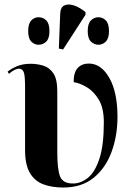

<svg xmlns="http://www.w3.org/2000/svg" viewBox="-20 -828 594 858"><path d="M262 10Q213 10 174.5 -4Q136 -18 114 -54.5Q92 -91 92 -157V-438Q92 -492 86 -506Q80 -520 67 -521Q47 -522 20 -498L14 -508Q35 -524 59.5 -533.5Q84 -543 117 -543Q145 -543 172.5 -535Q200 -527 218 -501Q236 -475 236 -421V-148Q236 -71 248.5 -39.5Q261 -8 306 -8Q342 -8 373.5 -34Q405 -60 424.5 -119.5Q444 -179 444 -281Q444 -345 421.5 -382.5Q399 -420 367.5 -438.5Q336 -457 309 -461Q309 -505 327.5 -524.5Q346 -544 377 -544Q432 -544 468.5 -480Q505 -416 505 -306Q505 -221 478.5 -149Q452 -77 398.5 -33.5Q345 10 262 10ZM262 -607 243 -611 249 -766Q250 -795 267 -803.5Q284 -812 309.5 -804Q335 -796 362 -774V-762ZM152 -628Q134 -628 120 -642Q106 -656 106 -689Q106 -723 120 -737Q134 -751 152 -751Q172 -751 186.5 -737Q201 -723 201 -689Q201 -656 186.5 -642Q172 -628 152 -628ZM420 -628Q401 -628 386.5 -642Q372 -656 372 -689Q372 -723 386.5 -737Q401 -751 420 -751Q438 -751 452.5 -737Q467 -723 467 -689Q467 -656 452.5 -642Q438 -628 420 -628Z"/></svg>

Font: Noto Serif Display SemiCondensed
Style: Bold
Weight: 700
Width: 4
Designer: Monotype Design Team
Foundry: Monotype Imaging Inc.
Version: Version 2.009